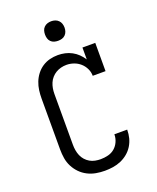

<svg xmlns="http://www.w3.org/2000/svg" viewBox="-171 -1047 942 1155"><g transform="rotate(-20 300.0 -470.0)"><path d="M297 8Q269 8 241 3Q213 -2 187.5 -15Q162 -28 142 -48.5Q122 -69 109 -94.5Q96 -120 91.5 -148Q87 -176 87 -205V-530Q87 -557 90.5 -583Q94 -609 103.5 -633.5Q113 -658 129.5 -679.5Q146 -701 168 -715.5Q190 -730 215.5 -736.5Q241 -743 268 -743Q291 -743 313.5 -738Q336 -733 356.5 -722Q377 -711 393.5 -695Q410 -679 423 -659V-735H505V-554H423Q423 -578 412.5 -600Q402 -622 384 -638Q366 -654 343 -662Q320 -670 296 -670Q278 -670 260.5 -665.5Q243 -661 228 -652Q213 -643 201 -629.5Q189 -616 182 -599.5Q175 -583 172 -565.5Q169 -548 169 -530V-205Q169 -187 172 -169Q175 -151 182 -134.5Q189 -118 201 -104.5Q213 -91 228.5 -82Q244 -73 262 -69.5Q280 -66 297 -66Q321 -66 345 -72Q369 -78 387 -93.5Q405 -109 415 -131.5Q425 -154 425 -178V-179H507V-178Q507 -151 500.5 -125.5Q494 -100 480 -77.5Q466 -55 445.5 -38Q425 -21 400.5 -10.5Q376 0 350 4Q324 8 297 8ZM300 -823Q287 -823 275 -826.5Q263 -830 254 -839Q245 -848 241.5 -860Q238 -872 238 -885Q238 -898 241.5 -910Q245 -922 254 -931Q263 -940 275 -944Q287 -948 300 -948Q313 -948 325 -944Q337 -940 346 -931Q355 -922 359 -910Q363 -898 363 -885Q363 -872 359 -860Q355 -848 346 -839Q337 -830 325 -826.5Q313 -823 300 -823Z"/></g></svg>

Font: Iosevka Plex Etoile
Style: Regular
Weight: 400
Designer: Belleve Invis
Foundry: Belleve Invis
Version: Version 25.1.1; ttfautohint (v1.8.4)